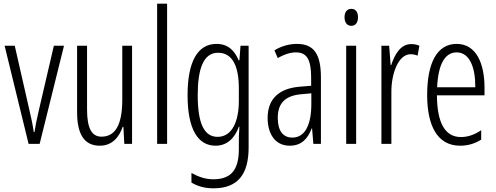

<svg xmlns="http://www.w3.org/2000/svg" viewBox="-20 -780 2690 1041"><path d="M135 0H195L327 -532H272L189 -175C179 -134 172 -96 167 -64H163C157 -107 148 -147 139 -185L60 -532H5Z M696 -532H643V-240C643 -103 605 -39 530 -39C478 -39 452 -84 452 -185V-532H398V-173C398 -56 434 10 521 10C589 10 626 -37 645 -92H649L654 0H696Z M886 0V-760H832V0Z M1154 -542C1050 -542 997 -443 997 -264C997 -81 1052 10 1149 10C1211 10 1253 -31 1275 -93H1278C1275 -57 1275 -28 1275 -2V30C1275 146 1228 192 1137 192C1095 192 1059 180 1018 158V210C1054 231 1092 241 1138 241C1270 241 1328 164 1328 20V-532H1284L1278 -453H1274C1252 -506 1216 -542 1154 -542ZM1162 -494C1242 -494 1275 -419 1275 -300V-233C1275 -125 1240 -38 1160 -38C1088 -38 1052 -108 1052 -264C1052 -407 1083 -494 1162 -494Z M1590 -542C1548 -542 1505 -530 1468 -507L1486 -465C1524 -487 1557 -496 1584 -496C1643 -496 1667 -459 1667 -358V-315L1606 -310C1494 -301 1431 -245 1431 -140C1431 -61 1467 10 1551 10C1617 10 1650 -31 1670 -84H1672L1679 0H1720V-360C1720 -485 1683 -542 1590 -542ZM1612 -269 1668 -274V-216C1668 -106 1635 -34 1565 -34C1515 -34 1486 -70 1486 -141C1486 -220 1526 -261 1612 -269Z M1885 -732C1860 -732 1848 -713 1848 -686C1848 -659 1861 -640 1885 -640C1908 -640 1921 -658 1921 -686C1921 -713 1910 -732 1885 -732ZM1911 -532H1857V0H1911Z M2209 -541C2152 -541 2120 -485 2101 -427H2098L2090 -532H2048V0H2102V-279C2101 -383 2141 -486 2206 -486C2220 -486 2234 -483 2244 -478L2254 -532C2239 -539 2223 -541 2209 -541Z M2456 -542C2349 -542 2296 -438 2296 -265C2296 -102 2349 10 2475 10C2518 10 2556 -2 2589 -23V-74C2552 -49 2516 -37 2479 -37C2392 -37 2350 -115 2349 -263H2607V-305C2607 -432 2564 -542 2456 -542ZM2456 -496C2528 -496 2558 -410 2557 -307H2350C2356 -435 2394 -496 2456 -496Z"/></svg>

Font: Noto Sans Armenian ExtraCondensed Light
Style: Regular
Weight: 300
Width: 2
Designer: Monotype Design Team
Foundry: Monotype Imaging Inc.
Version: Version 2.008